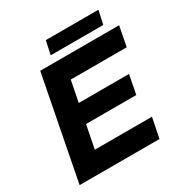

<svg xmlns="http://www.w3.org/2000/svg" viewBox="-190 -986 1080 1132"><g transform="rotate(-30 349.5 -420.0)"><path d="M26 0 162 -700H699L673 -565H292L264 -422H606L581 -293H239L208 -136H597L570 0ZM261 -748 281 -840H639L619 -748Z"/></g></svg>

Font: REM SemiBold
Style: Italic
Weight: 600
Italic angle: -11°
Designer: Octavio Pardo
Foundry: Ashler Design
Version: Version 1.005;gftools[0.9.28]